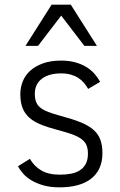

<svg xmlns="http://www.w3.org/2000/svg" viewBox="-20 -786 515 821"><path d="M418 -130.9Q418 -94.7 405.5 -67.4Q393.1 -40 369.4 -21.7Q345.7 -3.4 311.8 5.9Q277.8 15.1 234.9 15.1Q195.3 15.1 165.5 6.6Q135.7 -2 114 -15.1Q92.3 -28.3 78.4 -44.2Q64.5 -60.1 57.1 -75.2L107.9 -106.9Q125 -76.2 156 -57.6Q187 -39.1 235.8 -39.1Q261.2 -39.1 283.2 -43.2Q305.2 -47.4 321.3 -57.6Q337.4 -67.9 346.7 -85.2Q356 -102.5 356 -128.9Q356 -149.4 350.1 -164.3Q344.2 -179.2 329.3 -190.7Q314.5 -202.1 289.1 -211.4Q263.7 -220.7 224.1 -231Q183.1 -241.7 153.6 -253.9Q124 -266.1 104.7 -283.4Q85.4 -300.8 76.2 -325Q66.9 -349.1 66.9 -383.8Q66.9 -412.1 77.4 -438.2Q87.9 -464.4 109.6 -483.9Q131.3 -503.4 164.1 -515.1Q196.8 -526.9 241.2 -526.9Q274.9 -526.9 301.5 -519.5Q328.1 -512.2 348.6 -499.8Q369.1 -487.3 383.8 -470.7Q398.4 -454.1 408.2 -436L356.9 -405.8Q349.6 -419.4 339.1 -431.6Q328.6 -443.8 314.7 -452.9Q300.8 -461.9 282.7 -467Q264.6 -472.2 241.2 -472.2Q189 -472.2 158.9 -449.2Q128.9 -426.3 128.9 -384.8Q128.9 -364.7 134.3 -350.6Q139.6 -336.4 152.3 -325.9Q165 -315.4 186.8 -307.1Q208.5 -298.8 241.2 -290Q290.5 -276.9 324.5 -263.2Q358.4 -249.5 379.2 -231.4Q399.9 -213.4 408.9 -189.2Q418 -165 418 -130.9ZM340.8 -589.8 241.7 -719.2 142.6 -589.8H88.9L200.7 -766.1H282.7L394.5 -589.8Z"/></svg>

Font: Clear Sans Light
Style: Regular
Weight: 300
Foundry: Intel Corporation
Version: Version 1.00